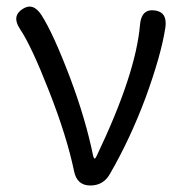

<svg xmlns="http://www.w3.org/2000/svg" viewBox="-20 -571 560 591"><path d="M258 0Q217 0 208 -44Q186 -150 132 -288Q77 -429 42 -481Q15 -521 49 -543Q82 -565 108 -524Q144 -468 196 -331Q244 -203 267 -90Q269 -83 271.5 -83Q274 -83 278 -92Q398 -343 411 -495Q415 -544 456 -539Q496 -534 489 -486Q476 -401 428 -270Q381 -144 318 -35Q298 0 258 0Z"/></svg>

Font: Resource Han Rounded JP Normal
Style: Regular
Weight: 350
Designer: Cyano Hao (round all glyphs); Ryoko NISHIZUKA 西塚涼子 (kana, bopomofo & ideographs); Paul D. Hunt (Latin, Greek & Cyrillic)
Foundry: Cyano Hao
Version: 0.990